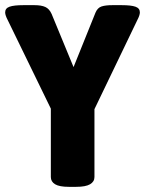

<svg xmlns="http://www.w3.org/2000/svg" viewBox="-30 -722 562 744"><path d="M237 2Q200 2 183.5 -8Q167 -18 167 -36V-301L0 -644Q-10 -663 -10 -674Q-10 -690 7 -696Q24 -702 60 -702H104Q130 -702 145.5 -695Q161 -688 170 -668L255 -462L340 -673Q348 -692 363.5 -697Q379 -702 405 -702H442Q478 -702 495 -696Q512 -690 512 -674Q512 -663 502 -644L336 -299V-36Q336 -18 319 -8Q302 2 265 2Z"/></svg>

Font: Asap Semi Condensed ExtraBold
Style: Regular
Weight: 800
Width: 4
Designer: Pablo Cosgaya
Foundry: Omnibus-Type
Version: Version 3.001; ttfautohint (v1.8.4.7-5d5b)